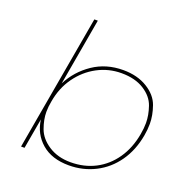

<svg xmlns="http://www.w3.org/2000/svg" viewBox="-133 -858 937 983"><g transform="rotate(20 335.5 -366.5)"><path d="M170 -375Q209 -451 280 -499Q351 -547 444 -547Q521 -547 575.5 -513.5Q630 -480 647.5 -430Q665 -380 665 -335Q665 -304 659 -270Q644 -185 600 -122.5Q556 -60 490 -26.5Q424 7 347 7Q254 7 198.5 -41Q143 -89 133 -165L104 0H85L215 -740H234ZM639 -270Q645 -303 645 -332Q645 -374 629 -420.5Q613 -467 564 -498Q515 -529 441 -529Q371 -529 310 -496.5Q249 -464 207 -405.5Q165 -347 152 -270Q146 -239 146 -211Q146 -170 163 -123Q180 -76 230 -43.5Q280 -11 350 -11Q424 -11 484 -42Q544 -73 584.5 -131.5Q625 -190 639 -270Z"/></g></svg>

Font: Fz Poppins Thin
Style: Italic
Weight: 100
Italic angle: -10°
Designer: Ninad Kale (Devanagari), Jonny Pinhorn (Latin)
Foundry: Indian Type Foundry
Version: Vit hóa bi Vntype.Com & FontZin.Com